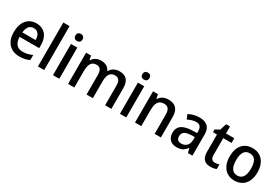

<svg xmlns="http://www.w3.org/2000/svg" viewBox="69 -1812 4168 2874"><g transform="rotate(30 2152.5 -375.0)"><path d="M280 -549C141 -549 48 -446 48 -265C48 -84 151 10 299 10C374 10 421 -1 472 -26V-114C418 -89 371 -76 306 -76C214 -76 162 -136 159 -247H498V-305C498 -455 414 -549 280 -549ZM281 -467C356 -467 390 -409 391 -325H162C169 -416 211 -467 281 -467Z M727 0V-760H619V0Z M934 -744C900 -744 873 -727 873 -683C873 -640 900 -622 934 -622C967 -622 995 -640 995 -683C995 -727 967 -744 934 -744ZM988 -539H879V0H988Z M1715 -549C1650 -549 1589 -521 1557 -462H1550C1524 -521 1472 -549 1396 -549C1333 -549 1276 -523 1246 -467H1241L1225 -539H1140V0H1248V-272C1248 -394 1277 -462 1368 -462C1430 -462 1459 -420 1459 -337V0H1568V-290C1568 -401 1601 -462 1688 -462C1751 -462 1780 -420 1780 -337V0H1888V-351C1888 -490 1830 -549 1715 -549Z M2091 -744C2057 -744 2030 -727 2030 -683C2030 -640 2057 -622 2091 -622C2124 -622 2152 -640 2152 -683C2152 -727 2124 -744 2091 -744ZM2145 -539H2036V0H2145Z M2561 -549C2496 -549 2435 -523 2403 -467H2397L2382 -539H2297V0H2405V-272C2405 -394 2436 -462 2536 -462C2604 -462 2636 -420 2636 -336V0H2744V-351C2744 -490 2678 -549 2561 -549Z M3097 -549C3026 -549 2961 -528 2912 -502L2945 -425C2989 -447 3038 -466 3088 -466C3147 -466 3181 -437 3181 -358V-328L3095 -325C2935 -319 2858 -263 2858 -153C2858 -41 2926 10 3017 10C3102 10 3143 -16 3187 -75H3191L3212 0H3289V-365C3289 -491 3224 -549 3097 -549ZM3181 -259V-212C3181 -118 3124 -72 3051 -72C3003 -72 2970 -96 2970 -152C2970 -215 3006 -252 3116 -257Z M3629 -76C3587 -76 3558 -104 3558 -162V-458H3701V-539H3558V-660H3491L3455 -546L3380 -506V-458H3449V-160C3449 -27 3518 10 3603 10C3643 10 3682 2 3705 -9V-89C3685 -81 3656 -76 3629 -76Z M4258 -270C4258 -449 4158 -549 4018 -549C3869 -549 3777 -449 3777 -270C3777 -91 3877 10 4015 10C4164 10 4258 -91 4258 -270ZM3889 -270C3889 -392 3927 -461 4016 -461C4107 -461 4146 -392 4146 -270C4146 -149 4107 -77 4017 -77C3927 -77 3889 -149 3889 -270Z"/></g></svg>

Font: Noto Sans Thai Medium
Style: Regular
Weight: 500
Designer: Monotype Design Team
Foundry: Monotype Imaging Inc.
Version: Version 1.901